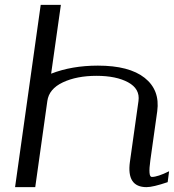

<svg xmlns="http://www.w3.org/2000/svg" viewBox="-20 -770 716 790"><path d="M514.6 -104.5 549.8 -354.5Q556.6 -404.3 507.3 -431.2Q458 -458 377 -458Q295.9 -458 238.8 -431.2Q181.6 -404.3 174.8 -354.5L125 0H42L147.5 -750H230.5L190.4 -466.8Q275.4 -500 382.8 -500Q511.7 -500 575.2 -449.7Q638.7 -399.4 627 -312.5L598.6 -110.4Q588.9 -42 604.5 -42Q628.9 -42 675.8 -65.4L669.9 -20.5Q609.4 0 583 0Q500 0 514.6 -104.5Z"/></svg>

Font: okolaks
Style: RegularItalic
Weight: 500
Italic angle: -8°
Version: Version 000.6.0